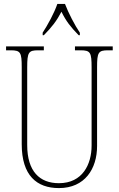

<svg xmlns="http://www.w3.org/2000/svg" viewBox="-20 -951 608 981"><path d="M198 -784V-771H204C245 -813 268 -842 294 -891C318 -842 341 -813 382 -771H388V-784C362 -822 329 -886 312 -931H273C258 -886 223 -822 198 -784ZM281 10C414 10 476 -89 476 -205V-607C476 -683 482 -694 532 -694H556V-714H363V-694H392C442 -694 448 -683 448 -607V-207C448 -112 402 -15 281 -15C183 -15 119 -75 119 -210V-606C119 -684 126 -694 175 -694H204V-714H11V-694H35C85 -694 91 -683 91 -608V-214C91 -54 168 10 281 10Z"/></svg>

Font: Noto Serif Myanmar Condensed Thin
Style: Regular
Weight: 100
Width: 3
Designer: Ben Mitchell and the Monotype Design Team
Foundry: Monotype Imaging Inc.
Version: Version 2.106